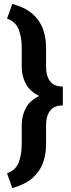

<svg xmlns="http://www.w3.org/2000/svg" viewBox="-20 -800 370 997"><path d="M43.9 176.8 16.6 100.1Q61.5 84 77.1 43.2Q92.8 2.4 92.8 -50.8V-150.4Q92.8 -199.7 114.5 -239.5Q136.2 -279.3 183.6 -301.8Q136.2 -324.2 114.5 -364Q92.8 -403.8 92.8 -453.1V-552.7Q92.8 -606 77.1 -646.7Q61.5 -687.5 16.6 -703.6L43.9 -779.8Q111.3 -761.2 149.4 -727.3Q187.5 -693.4 203.4 -648.7Q219.2 -604 219.2 -552.7V-453.1Q219.2 -406.2 239.7 -378.4Q260.3 -350.6 306.2 -350.6V-252.4Q260.3 -252.4 239.7 -224.6Q219.2 -196.8 219.2 -150.4V-50.8Q219.2 0.5 203.4 45.2Q187.5 89.8 149.4 123.8Q111.3 157.7 43.9 176.8Z"/></svg>

Font: Vazirmatn FD
Style: Bold
Weight: 700
Designer: Saber Rastikerdar
Foundry: Saber Rastikerdar
Version: Version 33.001